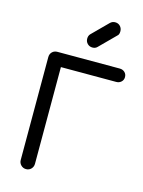

<svg xmlns="http://www.w3.org/2000/svg" viewBox="-151 -1148 923 1235"><g transform="rotate(15 310.5 -530.5)"><path d="M148 0Q128 0 114 -14Q100 -28 100 -48V-733Q100 -754 113.5 -767.5Q127 -781 148 -781H563Q583 -781 596.5 -768.5Q610 -756 610 -736Q610 -717 596.5 -704.5Q583 -692 563 -692H195V-48Q195 -28 181.5 -14Q168 0 148 0ZM358 -866Q338 -866 324.5 -879.5Q311 -893 311 -913Q311 -932 322 -944L425 -1047Q439 -1061 458 -1061Q479 -1061 492 -1047Q505 -1033 505 -1013Q505 -1004 502.5 -995.5Q500 -987 492 -981L390 -879Q378 -866 358 -866Z"/></g></svg>

Font: Comfortaa SemiBold
Style: Regular
Weight: 600
Designer: Johan Aakerlund
Foundry: Johan Aakerlund
Version: Version 3.104; ttfautohint (v1.8.1.43-b0c9)